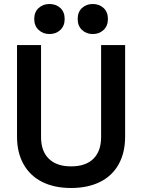

<svg xmlns="http://www.w3.org/2000/svg" viewBox="-20 -925 711 959"><path d="M335 14Q251 14 190.5 -16.5Q130 -47 97.5 -105Q65 -163 65 -243V-700H185V-240Q185 -170 224 -132Q263 -94 335 -94Q408 -94 446.5 -132Q485 -170 485 -240V-700H605V-243Q605 -163 573 -105Q541 -47 480 -16.5Q419 14 335 14ZM443 -755Q411 -755 389.5 -775.5Q368 -796 368 -830Q368 -865 389.5 -885Q411 -905 443 -905Q476 -905 497.5 -885Q519 -865 519 -830Q519 -796 497.5 -775.5Q476 -755 443 -755ZM227 -755Q195 -755 173 -775.5Q151 -796 151 -830Q151 -865 173 -885Q195 -905 227 -905Q260 -905 281.5 -885Q303 -865 303 -830Q303 -796 281.5 -775.5Q260 -755 227 -755Z"/></svg>

Font: Space Grotesk Light SemiBold
Style: Regular
Weight: 600
Version: Version 2.000